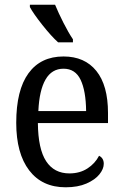

<svg xmlns="http://www.w3.org/2000/svg" viewBox="-20 -786 523 816"><path d="M49 -264Q49 -403 101 -474.5Q153 -546 250 -546Q340 -546 389.5 -484.5Q439 -423 439 -306V-263H141Q142 -153 176 -101Q210 -49 275 -49Q319 -49 351.5 -70Q384 -91 401 -124Q421 -114 421 -90Q421 -68 402.5 -45Q384 -22 347.5 -6Q311 10 259 10Q159 10 104 -62Q49 -134 49 -264ZM346 -314Q345 -400 322.5 -447Q300 -494 250 -494Q200 -494 173.5 -448Q147 -402 143 -314ZM290 -619V-606H243H227Q198 -632 160 -680Q122 -728 107 -756V-766H196H214Q228 -732 249.5 -689.5Q271 -647 290 -619Z"/></svg>

Font: Noto Serif Narrow
Style: Regular
Weight: 400
Width: 4
Designer: Monotype Design Team
Foundry: Monotype Imaging Inc.
Version: Version 1.001